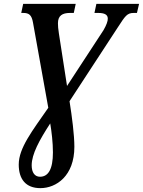

<svg xmlns="http://www.w3.org/2000/svg" viewBox="-20 -734 740 994"><path d="M189 240C271 240 365 177 365 26C365 -35 353 -128 340 -210L591 -594C628 -651 638 -667 672 -667H689L700 -714H479L469 -667H489C521 -667 538 -658 538 -638C539 -626 531 -604 516 -578L327 -289L285 -560C281 -584 280 -601 280 -614C280 -653 303 -667 342 -667H362L372 -714H100L90 -667H100C130 -667 144 -657 151 -616L230 -176C147 -56 77 32 77 118C77 193 113 240 189 240ZM187 181C160 181 144 159 144 122C144 64 184 -9 240 -95C247 -54 254 4 254 55C254 142 230 181 187 181Z"/></svg>

Font: Noto Serif Condensed SemiBold
Style: Italic
Weight: 600
Width: 3
Italic angle: -12°
Designer: Monotype Design Team
Foundry: Monotype Imaging Inc.
Version: Version 2.014